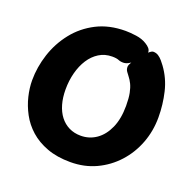

<svg xmlns="http://www.w3.org/2000/svg" viewBox="-138 -923 1089 1084"><g transform="rotate(20 406.0 -381.5)"><path d="M564 -756Q579 -747 588 -736.5Q597 -726 597 -713Q597 -705 586 -688.5Q575 -672 558.5 -654Q542 -636 523 -623.5Q504 -611 488 -610Q469 -609 455 -615Q441 -621 415 -621Q371 -621 336.5 -599.5Q302 -578 278.5 -541.5Q255 -505 242.5 -457.5Q230 -410 230 -357Q230 -308 241.5 -268Q253 -228 275 -199.5Q297 -171 328.5 -155.5Q360 -140 399 -140Q451 -140 492.5 -169Q534 -198 558.5 -253Q583 -308 583 -386Q583 -432 577 -462Q571 -492 561 -512.5Q551 -533 538 -549Q532 -557 523.5 -568.5Q515 -580 515 -596Q515 -607 528 -628.5Q541 -650 560 -672.5Q579 -695 596.5 -710.5Q614 -726 623 -726Q641 -726 654.5 -717Q668 -708 679 -695Q690 -682 698 -671Q742 -611 759.5 -537.5Q777 -464 777 -387Q777 -305 749 -231.5Q721 -158 669.5 -101.5Q618 -45 548.5 -12.5Q479 20 395 20Q315 20 254.5 -2.5Q194 -25 152 -62.5Q110 -100 84.5 -147.5Q59 -195 47 -245Q35 -295 35 -341Q35 -420 60.5 -498.5Q86 -577 137 -641.5Q188 -706 263 -744.5Q338 -783 437 -783Q464 -783 500.5 -778Q537 -773 564 -756Z"/></g></svg>

Font: Playpen Sans ExtraBold
Style: Regular
Weight: 800
Designer: Laura Meseguer, Veronika Burian, José Scaglione
Foundry: TypeTogether
Version: Version 1.001